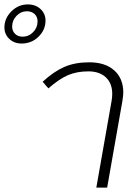

<svg xmlns="http://www.w3.org/2000/svg" viewBox="-137 -849 621 869"><path d="M-117 -725Q-117 -766 -85.5 -797.5Q-54 -829 -11 -829Q24 -829 46.5 -808Q69 -787 69 -756Q69 -714 37.5 -683Q6 -652 -39 -652Q-73 -652 -95 -673Q-117 -694 -117 -725ZM33 -752Q33 -773 19.5 -785.5Q6 -798 -15 -798Q-42 -798 -62 -777.5Q-82 -757 -82 -729Q-82 -709 -69 -696Q-56 -683 -35 -683Q-7 -683 13 -703.5Q33 -724 33 -752ZM368 -392Q371 -409 371 -424Q371 -472 342 -499Q313 -526 263 -526Q210 -526 170 -508.5Q130 -491 82 -449L56 -479Q106 -525 154 -546Q202 -567 267 -567Q339 -567 380 -530.5Q421 -494 421 -430Q421 -418 417 -392L348 0H299Z"/></svg>

Font: KoHo Light
Style: Italic
Weight: 300
Italic angle: -10°
Version: Version 1.000; ttfautohint (v1.6)